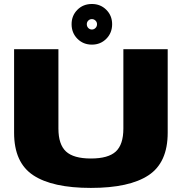

<svg xmlns="http://www.w3.org/2000/svg" viewBox="-20 -916 902 940"><path d="M425 4Q236.5 4 142.8 -58Q49 -120 49 -266V-675H266V-286.5Q266 -209 303 -174.5Q340 -140 425 -140Q510 -140 547 -174.2Q584 -208.5 584 -286.5V-675H801V-266Q801 -120 707.2 -58Q613.5 4 425 4ZM430 -697.5Q387.5 -697.5 359 -726.2Q330.5 -755 330.5 -797.5Q330.5 -839.5 358.8 -868Q387 -896.5 430 -896.5Q472 -896.5 500.5 -868Q529 -839.5 529 -797.5Q529 -755 500.5 -726.2Q472 -697.5 430 -697.5ZM430 -771.5Q440 -771.5 447.5 -779Q455 -786.5 455 -797.5Q455 -808 447.5 -815.2Q440 -822.5 430 -822.5Q419.5 -822.5 412.2 -815.2Q405 -808 405 -797.5Q405 -786.5 412.2 -779Q419.5 -771.5 430 -771.5Z"/></svg>

Font: Anybody ExtraExpanded ExtraBold
Style: Regular
Weight: 800
Width: 8
Designer: Tyler Finck
Foundry: Etcetera Type Company
Version: Version 1.010; ttfautohint (v1.8.3) -l 8 -r 50 -G 200 -x 14 